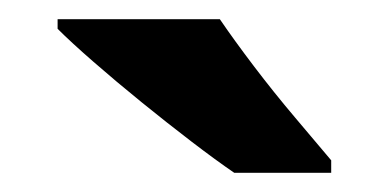

<svg xmlns="http://www.w3.org/2000/svg" viewBox="-20 -786 405 200"><path d="M209 -766Q224 -744 244.5 -717Q265 -690 287 -664Q309 -638 325 -619V-606H224Q205 -619 179.5 -638.5Q154 -658 127.5 -679.5Q101 -701 77.5 -721.5Q54 -742 40 -756V-766Z"/></svg>

Font: Noto Sans Lao Looped
Style: Bold
Weight: 700
Designer: Mark Frömberg, Ben Mitchell
Foundry: The Fontpad Ltd
Version: Version 1.001